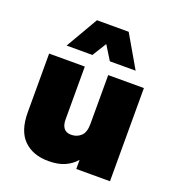

<svg xmlns="http://www.w3.org/2000/svg" viewBox="-129 -798 828 910"><g transform="rotate(20 285.0 -343.0)"><path d="M216 10Q138 10 92 -35Q46 -80 46 -174V-470H226V-203Q226 -175 238 -159.5Q250 -144 275 -144Q304 -144 324 -162.5Q344 -181 344 -223V-470H524V0H354V-46Q332 -20 298.5 -5Q265 10 216 10ZM329 -534 285 -605 241 -534H111L205 -696H365L459 -534Z"/></g></svg>

Font: Celebes Black
Style: Regular
Weight: 900
Designer: Anugrah Pasau
Foundry: Lafontype
Version: Version 1.000; ttfautohint (v1.8.4)